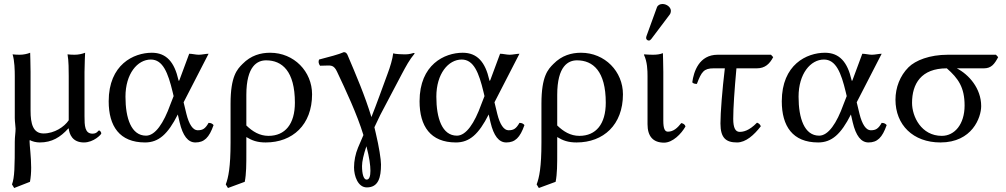

<svg xmlns="http://www.w3.org/2000/svg" viewBox="-20 -703 5035 961"><path d="M322 -60H324C327 -32 342 10 400 10C449 10 487 -30 487 -35C487 -42 480 -50 476 -50C470.2 -50 467.2 -34 443 -34C404 -34 403 -75 403 -121V-343C403 -375 406 -439 406 -439C391 -433 372 -429 353 -429C340 -429 324 -430 318 -431C324 -399 324 -350 324 -322V-101C302 -68 252 -35 198 -35C145 -35 133 -84 133 -149V-343C133 -375 131 -439 131 -439C116 -433 97 -429 78 -429C65 -429 49 -430 43 -431C53 -399 54 -350 54 -322V-112C54 -93 58 -70 58 -59C58 -38 54 -20 54 7C54 131 53 186 40 220L51 238L130 207C134 186 136 161 136 136C136 83 128 24 128 5C128 1 129 -1 129 -2C141 5 161 10 179 10C240 10 282 -16 322 -60Z M899 -191 1024 -434C1011 -434 990 -429 975 -429C960 -429 942 -434 927 -434L879.5 -306C876.7 -298.5 875.1 -294 872.8 -304C853 -391 813.5 -439 740 -439C649 -439 524 -380 524 -196C524 -72 578 10 706 10C774 10 820 -31 870 -130L879 -91C895 -23 921 10 958 10C1002 10 1027 -14 1049 -77C1043 -84 1036 -88 1024 -88C1007 -58 994 -51 969 -51C946 -51 926 -80 913 -133ZM849 -222 833 -181C799 -86 757 -24 711 -24C637 -24 608 -111 608 -219C608 -334 668 -405 735 -405C795 -405 821 -339 844 -243Z M1205 207C1213 167 1213 119 1213 61V-17C1241 0 1267 10 1310 10C1444 10 1542 -78 1542 -231C1542 -345 1452 -439 1332 -439C1285 -439 1236 -426 1194 -383C1167 -356 1134 -322 1134 -184V10C1134 134 1123 186 1110 220L1121 238ZM1456 -189C1456 -82 1407 -23 1324 -23C1279 -23 1244 -45 1213 -75V-228C1213 -374 1269 -401 1312 -401C1392 -401 1456 -347 1456 -189Z M1814 29C1829 86 1834 125 1834 152C1834 178 1829 196 1815 196C1800 196 1792 168 1792 128C1792 105 1800 70 1814 29ZM1752 135C1752 177 1771 235 1816 235C1875 235 1887 184 1887 120C1887 95 1877 31 1861 -36C1859 -46 1856 -56 1854 -66C1863 -86 1873 -107 1883 -127L1991 -332C2013 -373 2028 -402 2056 -436L2051 -438C2028 -431 2017 -431 2003 -431C1995 -431 1959 -432 1948 -436C1945 -409 1933 -368 1920 -334C1893 -261 1865 -182 1839 -117C1807 -223 1762 -328 1719 -429C1715 -437 1710 -442 1701 -442C1677 -431 1627 -418 1577 -405C1572.7 -395 1574.3 -384 1582 -374C1599 -374 1608 -375 1619 -375C1636 -375 1652 -377 1667 -344C1710 -253 1767 -132 1799 -27L1772 36C1759 67 1752 103 1752 135Z M2455 -191 2580 -434C2567 -434 2546 -429 2531 -429C2516 -429 2498 -434 2483 -434L2435.5 -306C2432.7 -298.5 2431.1 -294 2428.8 -304C2409 -391 2369.5 -439 2296 -439C2205 -439 2080 -380 2080 -196C2080 -72 2134 10 2262 10C2330 10 2376 -31 2426 -130L2435 -91C2451 -23 2477 10 2514 10C2558 10 2583 -14 2605 -77C2599 -84 2592 -88 2580 -88C2563 -58 2550 -51 2525 -51C2502 -51 2482 -80 2469 -133ZM2405 -222 2389 -181C2355 -86 2313 -24 2267 -24C2193 -24 2164 -111 2164 -219C2164 -334 2224 -405 2291 -405C2351 -405 2377 -339 2400 -243Z M2761 207C2769 167 2769 119 2769 61V-17C2797 0 2823 10 2866 10C3000 10 3098 -78 3098 -231C3098 -345 3008 -439 2888 -439C2841 -439 2792 -426 2750 -383C2723 -356 2690 -322 2690 -184V10C2690 134 2679 186 2666 220L2677 238ZM3012 -189C3012 -82 2963 -23 2880 -23C2835 -23 2800 -45 2769 -75V-228C2769 -374 2825 -401 2868 -401C2948 -401 3012 -347 3012 -189Z M3296 -683C3283 -683 3272 -677 3268 -666L3216 -523C3215 -520 3214 -516 3214 -513C3214 -506 3220 -500 3228 -500C3232 -500 3237 -504 3240 -508L3332 -630C3336 -635 3338 -643 3338 -648C3338 -668 3316 -683 3296 -683ZM3221 -322V-81C3221 -21.5 3248 11 3304 11C3347 11 3390 -33 3411 -70C3408.4 -79.9 3400.6 -84.8 3390 -87C3371 -63 3351 -44 3323 -44C3308 -44 3300 -58 3300 -99V-343C3300 -375 3298 -437 3298 -437C3283 -431 3267 -429 3248 -429C3236 -429 3211 -430 3205 -431L3203 -429C3220 -394 3221 -350 3221 -322Z M3572 -429C3479 -429 3452 -344 3445 -291C3449 -285 3458 -283 3468 -283C3491 -344 3503 -361 3552 -361H3608C3595 -253 3586 -139 3586 -85C3586 -12 3614 10 3669 10C3713 10 3754 -27 3788 -71C3784.6 -80.7 3777.7 -85.9 3769 -89C3728 -47 3699 -43 3682 -43C3661 -43 3650 -63 3650 -108C3650 -163 3656 -251 3666 -361H3768C3809 -361 3832 -383 3850 -417L3839 -429Z M4268 -191 4393 -434C4380 -434 4359 -429 4344 -429C4329 -429 4311 -434 4296 -434L4248.5 -306C4245.7 -298.5 4244.1 -294 4241.8 -304C4222 -391 4182.5 -439 4109 -439C4018 -439 3893 -380 3893 -196C3893 -72 3947 10 4075 10C4143 10 4189 -31 4239 -130L4248 -91C4264 -23 4290 10 4327 10C4371 10 4396 -14 4418 -77C4412 -84 4405 -88 4393 -88C4376 -58 4363 -51 4338 -51C4315 -51 4295 -80 4282 -133ZM4218 -222 4202 -181C4168 -86 4126 -24 4080 -24C4006 -24 3977 -111 3977 -219C3977 -334 4037 -405 4104 -405C4164 -405 4190 -339 4213 -243Z M4905 -361C4942 -361 4958 -383 4976 -417L4965 -429H4724C4633 -429 4562 -401 4527 -366C4485 -324 4462 -265 4462 -204C4462 -78 4550 10 4687 10C4846 10 4891 -115 4891 -172C4891 -261 4829 -330 4769 -361ZM4694 -23C4591 -23 4545 -120 4545 -188C4545 -283 4590 -361 4719 -361C4776 -311 4808 -266 4808 -175C4808 -81 4758 -23 4694 -23Z"/></svg>

Font: Libertinus Serif
Style: Regular
Weight: 400
Designer: Philipp H. Poll
Foundry: Khaled Hosny
Version: Version 6.2